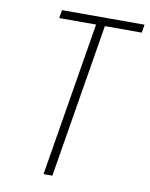

<svg xmlns="http://www.w3.org/2000/svg" viewBox="-83 -796 668 857"><g transform="rotate(10 251.0 -367.5)"><path d="M174 0 289 -698H122L128 -735H502L496 -698H329L214 0Z"/></g></svg>

Font: Iosevka Extralight
Style: Italic
Weight: 200
Italic angle: -9°
Monospace: yes
Designer: Belleve Invis
Foundry: Belleve Invis
Version: Version 32.5.0; ttfautohint (v1.8.4)